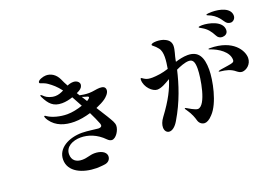

<svg xmlns="http://www.w3.org/2000/svg" viewBox="-114 -1167 2228 1551"><g transform="rotate(-20 1000.0 -392.0)"><path d="M780 -524C780 -551 760 -559 731 -559C704 -559 672 -549 638 -549C609 -549 581 -553 559 -558L544 -582C552 -586 559 -589 566 -593C588 -605 598 -623 598 -638C598 -659 576 -677 546 -677C535 -677 522 -675 510 -671L495 -665C482 -688 471 -710 462 -731C439 -779 400 -802 358 -802C333 -802 286 -787 286 -767C286 -753 315 -757 351 -732C384 -709 414 -684 447 -640C425 -629 401 -619 374 -619C339 -619 304 -634 289 -648C276 -660 269 -667 263 -667C261 -667 260 -665 260 -663C260 -658 264 -652 266 -647C297 -585 330 -546 405 -546C437 -546 469 -553 498 -563C502 -556 506 -549 510 -541C524 -516 536 -493 547 -473C507 -459 457 -448 415 -448C353 -448 288 -466 251 -491C246 -495 240 -499 236 -499C234 -499 232 -498 232 -495C232 -489 237 -475 249 -458C294 -394 367 -371 448 -371C493 -371 542 -380 589 -394C611 -349 625 -318 632 -299C636 -291 640 -281 640 -273C640 -257 625 -254 610 -254C598 -254 520 -267 473 -267C361 -267 256 -214 256 -114C256 -10 367 41 489 42C497 42 541 40 563 36C596 30 610 6 610 -16C610 -58 559 -77 512 -77C471 -77 447 -61 402 -61C350 -61 316 -87 316 -139C316 -204 382 -235 450 -235C513 -235 585 -210 645 -148C656 -137 669 -129 682 -129C718 -129 754 -188 754 -226C754 -252 739 -274 713 -318C693 -351 673 -383 652 -415C687 -430 716 -445 735 -459C751 -471 780 -497 780 -524ZM571 -540C586 -534 602 -530 613 -527C622 -525 625 -521 625 -517C625 -511 616 -504 607 -498L600 -494C590 -510 580 -525 571 -540Z M1778 -800C1812 -782 1834 -761 1862 -719C1874 -700 1890 -692 1909 -692C1927 -692 1950 -709 1950 -737C1950 -804 1861 -826 1793 -826C1776 -826 1744 -825 1744 -818C1744 -812 1763 -808 1778 -800ZM1489 -565C1452 -565 1412 -555 1383 -546L1386 -563C1391 -594 1409 -640 1409 -674C1409 -700 1398 -725 1363 -741C1345 -751 1315 -756 1291 -756C1260 -756 1245 -749 1245 -741C1245 -732 1266 -726 1291 -693C1307 -674 1312 -645 1312 -614C1312 -582 1306 -545 1301 -515C1246 -497 1199 -492 1162 -491C1135 -491 1114 -493 1093 -507C1082 -514 1077 -519 1072 -519C1069 -519 1067 -512 1067 -506C1067 -441 1126 -386 1166 -386C1201 -386 1242 -410 1282 -434C1259 -358 1220 -277 1134 -162C1112 -133 1103 -105 1103 -83C1103 -54 1119 -34 1143 -34C1167 -34 1195 -55 1219 -96C1300 -231 1344 -370 1370 -483C1403 -499 1449 -517 1481 -517C1517 -517 1529 -492 1529 -435C1529 -358 1492 -129 1420 -127C1409 -127 1390 -135 1373 -144C1346 -158 1330 -170 1324 -170C1322 -170 1321 -169 1321 -167C1321 -163 1326 -155 1331 -149C1363 -104 1375 -65 1380 -47C1388 -15 1412 -1 1434 -1C1451 -1 1475 -12 1502 -42C1578 -120 1614 -307 1614 -395C1614 -504 1581 -565 1489 -565ZM1759 -635C1768 -616 1785 -606 1804 -606C1825 -606 1853 -616 1853 -650C1853 -727 1737 -752 1682 -752C1675 -752 1651 -751 1651 -746C1651 -741 1660 -737 1674 -729C1715 -706 1737 -677 1759 -635ZM1678 -556C1674 -556 1665 -556 1665 -553C1665 -550 1670 -548 1676 -546C1742 -524 1822 -472 1822 -404C1822 -384 1811 -380 1765 -373C1741 -369 1718 -366 1700 -363C1690 -361 1681 -358 1681 -355C1681 -352 1685 -351 1695 -350C1737 -346 1781 -336 1815 -307C1828 -297 1842 -287 1859 -287C1894 -287 1942 -321 1942 -377C1942 -439 1878 -555 1678 -556Z"/></g></svg>

Font: Shippori Mincho OTF
Style: Bold
Weight: 800
Designer: FONTDASU
Foundry: FONTDASU / Google Inc. / but / Adobe
Version: Version 3.300;hotconv 1.0.109;makeotfexe 2.5.65596